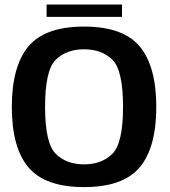

<svg xmlns="http://www.w3.org/2000/svg" viewBox="-20 -794 724 820"><path d="M339 5Q506 5 576.8 -79.5Q647.5 -164 647.5 -337.5Q647.5 -510.5 576.8 -595.5Q506 -680.5 339 -680.5Q172 -680.5 101.2 -595.5Q30.5 -510.5 30.5 -337.5Q30.5 -164 101.2 -79.5Q172 5 339 5ZM339 -92Q264 -92 218.2 -137Q172.5 -182 172.5 -337.5Q172.5 -494.5 218.2 -539Q264 -583.5 339 -583.5Q414 -583.5 459.8 -539Q505.5 -494.5 505.5 -337.5Q505.5 -182 459.8 -137Q414 -92 339 -92ZM179 -722H501V-774.5H179Z"/></svg>

Font: Anybody UltraCondensed Thin SemiBold
Style: Regular
Weight: 600
Version: Version 1.111